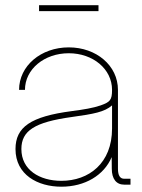

<svg xmlns="http://www.w3.org/2000/svg" viewBox="-20 -704 542 732"><path d="M213.9 7.8C303.7 7.8 376.5 -35.6 405.8 -105L406.2 -61C406.2 -22 423.3 0 453.6 0H477.5V-22.5H453.6C437.5 -22.5 429.7 -35.2 429.7 -61V-361.3C429.7 -454.1 347.2 -523.4 242.2 -523.4C136.2 -523.4 52.7 -453.1 52.7 -361.3H75.2C75.2 -440.4 148.9 -501 242.2 -501C334.5 -501 407.2 -440.9 407.2 -361.3C407.2 -322.3 399.4 -314.9 363.8 -302.2C336.4 -292.5 298.3 -286.1 252.9 -280.3C97.2 -259.8 39.1 -219.7 39.1 -135.7C39.1 -37.6 124 7.8 213.9 7.8ZM213.9 -14.6C130.9 -14.6 61.5 -56.2 61.5 -135.7C61.5 -206.1 112.8 -238.3 252.9 -257.8C337.4 -269.5 378.4 -276.9 407.2 -302.2V-213.9C407.2 -81.5 318.8 -14.6 213.9 -14.6ZM355.5 -684.1H128.9V-661.6H355.5Z"/></svg>

Font: Raveo Display Display Thin
Style: Regular
Weight: 100
Designer: Jakub Foglar, Rasmus Andersson (Inter)
Foundry: Jakubfoglar.com
Version: Version 1.100;Glyphs 3.2.3 (3260)